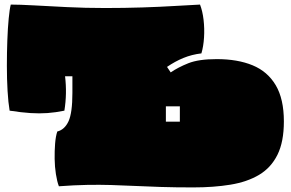

<svg xmlns="http://www.w3.org/2000/svg" viewBox="-20 -796 1269 838"><path d="M823 22Q744 22 682 20Q620 18 567.5 15.5Q515 13 465 11.5Q415 10 360 11Q305 12 237 17Q229 -4 224 -36Q219 -68 218.5 -102.5Q218 -137 220.5 -169Q223 -201 230 -222Q262 -230 279 -266.5Q296 -303 296 -391V-463H264Q273 -387 261 -313Q222 -305 187 -302.5Q152 -300 113 -302.5Q74 -305 22 -313Q16 -348 13 -399.5Q10 -451 10 -508.5Q10 -566 12 -620Q14 -674 18 -715.5Q22 -757 27 -776Q65 -776 128.5 -772.5Q192 -769 272 -765Q352 -761 439 -761Q523 -761 601 -763.5Q679 -766 744 -770Q809 -774 853 -776Q864 -748 868.5 -709.5Q873 -671 870.5 -632Q868 -593 859 -563Q817 -558 780.5 -543Q744 -528 709 -504L725 -480Q757 -502 802 -520Q847 -538 926 -538Q1017 -538 1082.5 -511Q1148 -484 1183.5 -424Q1219 -364 1219 -266Q1219 -177 1191 -120.5Q1163 -64 1111 -33Q1059 -2 986 10Q913 22 823 22ZM704 -265H765V-332H704Z"/></svg>

Font: Oi
Style: Regular
Weight: 400
Designer: Kostas Bartsokas, Mohamad Dakak
Foundry: Foundry5
Version: Version 4.000